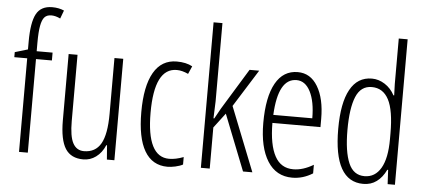

<svg xmlns="http://www.w3.org/2000/svg" viewBox="-51 -877 2214 999"><g transform="rotate(5 1055.5 -377.5)"><path d="M206.1 -488.8H123V0H77.1V-488.8H9.8V-515.1L77.1 -535.2V-575.2Q77.1 -676.3 101.1 -720.7Q125 -765.1 184.1 -765.1Q218.8 -765.1 246.1 -752.9L230 -710Q205.1 -722.2 183.1 -722.2Q159.7 -722.2 147 -708Q134.8 -694.3 128.9 -662.1Q123 -630.9 123 -574.2V-529.8H206.1Z M336.4 -529.8V-184.1Q336.4 -104.5 355 -69.3Q374 -33.2 413.1 -33.2Q472.7 -33.2 501 -82Q529.3 -131.3 529.3 -238.8V-529.8H575.2V0H536.1L530.3 -74.2H526.4Q509.8 -34.2 479 -11.7Q449.7 9.8 413.1 9.8Q349.1 9.8 319.8 -35.6Q290 -82 290 -184.1V-529.8Z M853 9.8Q773.4 9.8 732.9 -59.6Q692.9 -127.9 692.9 -262.2Q692.9 -397.5 733.9 -468.8Q774.9 -540 854 -540Q903.3 -540 936 -522L918 -481Q885.7 -496.1 857.9 -496.1Q741.2 -496.1 741.2 -263.2Q741.2 -32.2 857.9 -32.2Q892.1 -32.2 933.1 -47.9V-8.8Q918 -0.5 893.6 4.9Q871.1 9.8 853 9.8Z M1074.2 -262.2 1104 -315.9 1234.9 -529.8H1285.2L1163.1 -335L1295.9 0H1247.1L1131.8 -292L1073.2 -214.8V0H1026.9V-759.8H1073.2V-351.1L1069.8 -262.2Z M1483.4 -498Q1387.7 -498 1378.4 -307.1H1582Q1582 -394.5 1555.7 -446.3Q1529.3 -498 1483.4 -498ZM1504.4 9.8Q1420.4 9.8 1375.5 -61.5Q1330.1 -133.3 1330.1 -261.2Q1330.1 -396.5 1370.6 -468.8Q1410.6 -540 1486.3 -540Q1552.7 -540 1590.3 -477.5Q1628.4 -414.6 1628.4 -308.1V-265.1H1377.4Q1377.9 -150.4 1410.2 -91.8Q1441.4 -34.2 1506.3 -34.2Q1556.6 -34.2 1611.3 -66.9V-22Q1560.5 9.8 1504.4 9.8Z M1878.4 -30.8Q1933.6 -30.8 1963.9 -82.5Q1994.1 -134.3 1994.1 -233.9V-264.2Q1994.1 -384.8 1964.8 -440.4Q1935.5 -496.1 1876.5 -496.1Q1819.3 -496.1 1794.4 -436.5Q1769.5 -376.5 1769.5 -263.2Q1769.5 -149.9 1795.4 -89.8Q1820.8 -30.8 1878.4 -30.8ZM1875.5 9.8Q1721.2 9.8 1721.2 -264.2Q1721.2 -399.9 1759.8 -469.7Q1798.3 -540 1873.5 -540Q1908.7 -540 1940.9 -519.5Q1973.1 -499 1992.2 -462.9H1996.1L1994.1 -522V-759.8H2040.5V0H2002.4L1998.5 -74.2H1994.1Q1975.1 -33.7 1944.8 -11.7Q1915.5 9.8 1875.5 9.8Z"/></g></svg>

Font: Germano
Style: Regular
Weight: 300
Width: 3
Foundry: Ascender Corporation
Version: Version 1.10; ttfautohint (v1.5)